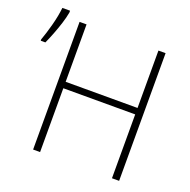

<svg xmlns="http://www.w3.org/2000/svg" viewBox="-147 -880 998 1009"><g transform="rotate(20 352.0 -376.0)"><path d="M624 0H584V-357H182V0H143V-714H182V-393H584V-714H624ZM-15 -551V-559Q-1 -597 13.5 -651Q28 -705 33 -752H76V-742Q71 -713 60 -678.5Q49 -644 36 -610.5Q23 -577 11 -551Z"/></g></svg>

Font: Noto Sans Disp ExtLt
Style: Regular
Weight: 200
Designer: Monotype Design Team
Foundry: Monotype Imaging Inc.
Version: Version 2.000;GOOG;noto-source:20170915:90ef993387c0